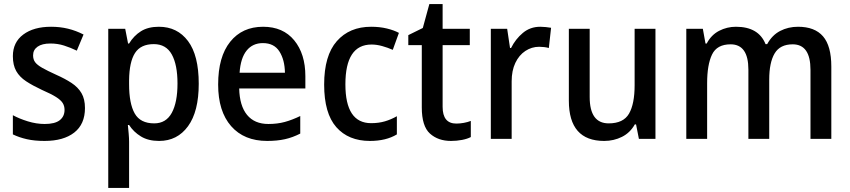

<svg xmlns="http://www.w3.org/2000/svg" viewBox="-20 -680 4163 940"><path d="M396 -151Q396 -72 343.5 -31Q291 10 198 10Q149 10 111.5 1.5Q74 -7 43 -22V-116Q74 -99 116 -86Q158 -73 199 -73Q249 -73 272.5 -91.5Q296 -110 296 -142Q296 -161 287 -175.5Q278 -190 254.5 -205Q231 -220 185 -240Q140 -261 108 -282Q76 -303 59.5 -332Q43 -361 43 -405Q43 -473 94 -511Q145 -549 230 -549Q274 -549 313 -539.5Q352 -530 389 -511L356 -432Q325 -447 293.5 -457Q262 -467 227 -467Q186 -467 164 -451.5Q142 -436 142 -409Q142 -389 152 -375.5Q162 -362 186.5 -348Q211 -334 255 -314Q298 -295 330 -274Q362 -253 379 -224Q396 -195 396 -151Z M758 -549Q848 -549 900.5 -479Q953 -409 953 -270Q953 -134 900.5 -62Q848 10 759 10Q706 10 670 -12Q634 -34 612 -68H606Q608 -48 610 -25.5Q612 -3 612 14V240H510V-539H593L607 -467H612Q635 -505 670 -527Q705 -549 758 -549ZM733 -464Q669 -464 641 -420.5Q613 -377 612 -287V-268Q612 -173 639.5 -124.5Q667 -76 735 -76Q793 -76 821 -127.5Q849 -179 849 -271Q849 -363 821 -413.5Q793 -464 733 -464Z M1268 -549Q1366 -549 1420.5 -482.5Q1475 -416 1475 -307V-247H1151Q1153 -162 1189.5 -117.5Q1226 -73 1294 -73Q1338 -73 1374.5 -83Q1411 -93 1450 -112V-26Q1413 -7 1375 1.5Q1337 10 1288 10Q1175 10 1111.5 -62.5Q1048 -135 1048 -266Q1048 -402 1107 -475.5Q1166 -549 1268 -549ZM1267 -469Q1217 -469 1187.5 -432.5Q1158 -396 1153 -324H1375Q1374 -387 1348 -428Q1322 -469 1267 -469Z M1791 10Q1686 10 1626.5 -57.5Q1567 -125 1567 -266Q1567 -408 1629 -478.5Q1691 -549 1797 -549Q1839 -549 1874 -540.5Q1909 -532 1933 -519L1903 -436Q1878 -447 1851 -454.5Q1824 -462 1799 -462Q1671 -462 1671 -267Q1671 -77 1797 -77Q1834 -77 1864.5 -86Q1895 -95 1923 -111V-22Q1870 10 1791 10Z M2214 -75Q2232 -75 2251 -78.5Q2270 -82 2285 -88V-9Q2268 0 2242 5Q2216 10 2188 10Q2125 10 2085 -26Q2045 -62 2045 -154V-459H1979V-508L2050 -543L2082 -660H2147V-539H2280V-459H2147V-157Q2147 -75 2214 -75Z M2625 -549Q2638 -549 2652 -547.5Q2666 -546 2678 -544L2667 -445Q2657 -448 2644 -449.5Q2631 -451 2620 -451Q2583 -451 2552 -430.5Q2521 -410 2503 -372Q2485 -334 2485 -282V0H2383V-539H2463L2477 -445H2482Q2504 -489 2540 -519Q2576 -549 2625 -549Z M3189 -539V0H3108L3094 -71H3088Q3065 -30 3025 -10Q2985 10 2938 10Q2765 10 2765 -187V-539H2867V-205Q2867 -76 2960 -76Q3032 -76 3059.5 -123.5Q3087 -171 3087 -263V-539Z M3887 -549Q3969 -549 4009.5 -502Q4050 -455 4050 -354V0H3948V-338Q3948 -463 3861 -463Q3799 -463 3772.5 -418.5Q3746 -374 3746 -290V0H3644V-339Q3644 -463 3557 -463Q3490 -463 3466 -413Q3442 -363 3442 -273V0H3340V-539H3421L3434 -467H3440Q3462 -509 3500.5 -529Q3539 -549 3583 -549Q3694 -549 3728 -464H3736Q3760 -508 3799.5 -528.5Q3839 -549 3887 -549Z"/></svg>

Font: Noto Sans Kannada SemiCondensed Medium
Style: Regular
Weight: 500
Width: 4
Designer: Jelle Bosma - Monotype Design Team
Foundry: Monotype Imaging Inc.
Version: Version 2.005; ttfautohint (v1.8.4.7-5d5b)